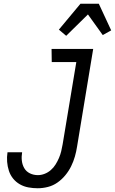

<svg xmlns="http://www.w3.org/2000/svg" viewBox="-20 -996 613 1024"><path d="M181 8Q156 8 131.5 3.5Q107 -1 86 -13Q65 -25 50 -43.5Q35 -62 27.5 -85Q20 -108 18 -133Q16 -158 20 -184H98Q94 -161 96.5 -139Q99 -117 109.5 -99Q120 -81 139.5 -71.5Q159 -62 182 -62Q200 -62 218 -69Q236 -76 251 -89Q266 -102 276.5 -119Q287 -136 294.5 -153.5Q302 -171 306.5 -189.5Q311 -208 314 -226L387 -665H256L255 -735H477L391 -214Q387 -188 379.5 -161.5Q372 -135 359.5 -109.5Q347 -84 328.5 -61.5Q310 -39 286.5 -22.5Q263 -6 235.5 1Q208 8 181 8ZM333 -805 294 -838 409 -976H507L573 -834L528 -809L449 -919Z"/></svg>

Font: Iosevka SS18
Style: Italic
Weight: 400
Italic angle: -9°
Monospace: yes
Designer: Belleve Invis
Foundry: Belleve Invis
Version: Version 25.1.1; ttfautohint (v1.8.4)